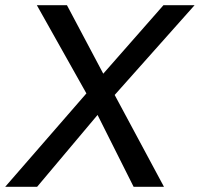

<svg xmlns="http://www.w3.org/2000/svg" viewBox="-53 -720 770 740"><path d="M280 -360 89 -700H205L345 -436L577 -700H697L389 -354L579 0H462L323 -277L90 0H-33Z"/></svg>

Font: Oak Sans Medium
Style: Italic
Weight: 500
Italic angle: -9.49998°
Foundry: Erik Kennedy, Walven
Version: Version 1.000